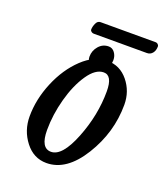

<svg xmlns="http://www.w3.org/2000/svg" viewBox="-111 -637 630 729"><g transform="rotate(20 203.5 -272.5)"><path d="M171 -559H394Q399 -559 403 -555Q407 -551 407 -547Q407 -530 398.5 -519.5Q390 -509 376 -509H161Q156 -509 151.5 -512.5Q147 -516 147 -521Q147 -532 153 -545.5Q159 -559 171 -559ZM232 -483Q247 -483 256.5 -470Q266 -457 266 -440Q266 -417 249.5 -400Q233 -383 211 -383Q196 -383 186 -395Q176 -407 176 -422Q176 -446 192 -464.5Q208 -483 232 -483ZM120 -105Q120 -32 162 -32Q207 -32 245 -128Q283 -224 283 -320Q283 -384 248 -384Q215 -384 185 -340Q155 -296 137.5 -231.5Q120 -167 120 -105ZM246 -430Q297 -430 330 -389.5Q363 -349 363 -295Q363 -183 302 -84.5Q241 14 160 14Q108 14 74 -30Q40 -74 40 -131Q40 -200 69 -269.5Q98 -339 146 -384.5Q194 -430 246 -430Z"/></g></svg>

Font: EB Garamond 08
Style: Italic
Weight: 400
Italic angle: -14°
Version: Version 0.016